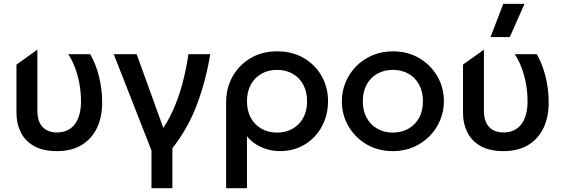

<svg xmlns="http://www.w3.org/2000/svg" viewBox="-20 -780 2958 1010"><path d="M280.2 15Q205.8 15 158.6 -12Q111.4 -39.1 89 -84.5Q66.6 -130 66.6 -185.9V-440.1L176.6 -518.8V-197.6Q176.6 -140.5 204.2 -111.8Q231.8 -83.1 279.9 -83.1Q312.1 -83.4 335.8 -95.3Q359.5 -107.1 375 -128.6Q390.6 -150 398.3 -180Q406.1 -210.1 406.1 -246.6Q406.1 -292.9 398.1 -337.6Q390.1 -382.2 375.1 -422.7Q360.2 -463.1 338.9 -495H454.8Q485 -442 501.2 -375.9Q517.4 -309.8 517.4 -241.1Q517.4 -164.8 490.2 -107.3Q462.9 -49.8 410 -17.5Q357.1 14.8 280.2 15Z M776.8 210V11.6L578.4 -495H698.9L853.2 -68.1L822.8 -84.2Q860.5 -134.2 889.6 -198.9Q918.7 -263.5 939.1 -338.6Q959.4 -413.7 971.1 -495H1086Q1063.1 -356.1 1016.6 -231.3Q970 -106.5 886.8 0V210Z M1169.6 210V-242.6Q1169.6 -317.2 1203.6 -377.8Q1237.7 -438.4 1298.1 -474.2Q1358.4 -510 1437.3 -510Q1518.1 -510 1578.4 -474.5Q1638.7 -439.1 1672.2 -379.4Q1705.7 -319.7 1705.7 -247.5Q1705.7 -192.9 1687.2 -145.2Q1668.8 -97.6 1635 -61.6Q1601.2 -25.6 1555.1 -5.3Q1508.9 15 1453.4 15Q1400.4 15 1354.2 -5.9Q1308.1 -26.9 1279.2 -62.9V210ZM1437.3 -82.5Q1483.3 -82.5 1519 -102.8Q1554.8 -123 1575.1 -159.9Q1595.4 -196.9 1595.4 -247.5Q1595.4 -298.1 1575 -335.2Q1554.6 -372.3 1518.8 -392.4Q1483.1 -412.5 1437.3 -412.5Q1391.5 -412.5 1355.8 -392.4Q1320.1 -372.3 1299.6 -335.2Q1279.2 -298.1 1279.2 -247.5Q1279.2 -196.9 1299.5 -159.9Q1319.9 -123 1355.6 -102.8Q1391.3 -82.5 1437.3 -82.5Z M2046.7 15Q1968.8 15 1908.1 -20.8Q1847.5 -56.6 1812.9 -116.2Q1778.3 -175.9 1778.3 -247.5Q1778.3 -300.2 1798.2 -347.7Q1818 -395.2 1854.1 -431.7Q1890.2 -468.1 1939.2 -489.1Q1988.2 -510 2046.7 -510Q2124.6 -510 2185.2 -474.2Q2245.9 -438.4 2280.5 -378.8Q2315.1 -319.1 2315.1 -247.5Q2315.1 -194.8 2295.2 -147.3Q2275.4 -99.8 2239.2 -63.3Q2203.1 -26.9 2154.2 -5.9Q2105.3 15 2046.7 15ZM2046.7 -82.5Q2092.5 -82.5 2128.2 -102.8Q2163.9 -123 2184.4 -159.9Q2204.8 -196.9 2204.8 -247.5Q2204.8 -298.1 2184.5 -335.2Q2164.1 -372.3 2128.4 -392.4Q2092.7 -412.5 2046.7 -412.5Q2000.7 -412.5 1965 -392.4Q1929.2 -372.3 1908.9 -335.2Q1888.6 -298.1 1888.6 -247.5Q1888.6 -196.9 1909 -159.9Q1929.4 -123 1965.2 -102.8Q2000.9 -82.5 2046.7 -82.5Z M2629.2 15Q2554.8 15 2507.6 -12Q2460.4 -39.1 2438 -84.5Q2415.6 -130 2415.6 -185.9V-440.1L2525.6 -518.8V-197.6Q2525.6 -140.5 2553.2 -111.8Q2580.8 -83.1 2628.9 -83.1Q2661.1 -83.4 2684.8 -95.3Q2708.5 -107.1 2724 -128.6Q2739.6 -150 2747.3 -180Q2755.1 -210.1 2755.1 -246.6Q2755.1 -292.9 2747.1 -337.6Q2739.1 -382.2 2724.1 -422.7Q2709.2 -463.1 2687.9 -495H2803.8Q2834 -442 2850.2 -375.9Q2866.4 -309.8 2866.4 -241.1Q2866.4 -164.8 2839.2 -107.3Q2811.9 -49.8 2759 -17.5Q2706.1 14.8 2629.2 15ZM2560.4 -585 2627.3 -759.5H2739.1L2661.7 -585Z"/></svg>

Font: Geologica-Sharp
Style: Regular
Weight: 100
Designer: Sindre Bremnes, Frode Helland
Foundry: Monokrom Skriftforlag AS
Version: Version 1.010;gftools[0.9.28]